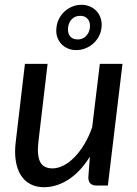

<svg xmlns="http://www.w3.org/2000/svg" viewBox="-20 -774 572 801"><path d="M40 0ZM178.5 -507.5 140.5 -185Q133.5 -127 147.2 -99.2Q161 -71.5 199 -71.5Q221.5 -71.5 245 -83.5Q268.5 -95.5 290.5 -118Q312.5 -140.5 331.8 -172.2Q351 -204 364.5 -243L396.5 -507.5H491L430 0H383Q348.5 0 348.5 -34L355 -120.5Q315.5 -57 265.8 -25Q216 7 163.5 7Q131.5 7 107 -5.8Q82.5 -18.5 67 -43Q51.5 -67.5 45.8 -103.2Q40 -139 46 -185L84 -507.5ZM215.5 -658.5Q217.5 -679.5 227 -697.2Q236.5 -715 250.8 -727.5Q265 -740 282.8 -747Q300.5 -754 319.5 -754Q338.5 -754 355 -747Q371.5 -740 383 -727.5Q394.5 -715 400.2 -697.2Q406 -679.5 403.5 -658.5Q401 -637.5 391.5 -620.5Q382 -603.5 367.5 -591Q353 -578.5 335 -571.8Q317 -565 298 -565Q279 -565 263 -571.8Q247 -578.5 235.5 -591Q224 -603.5 218.5 -620.5Q213 -637.5 215.5 -658.5ZM264 -658.5Q261.5 -637 272 -623.2Q282.5 -609.5 304.5 -609.5Q324.5 -609.5 338.5 -623.2Q352.5 -637 355 -658.5Q357.5 -681 346.2 -694.5Q335 -708 315 -708Q293.5 -708 280 -694.5Q266.5 -681 264 -658.5Z"/></svg>

Font: Lato Medium
Style: Italic
Weight: 500
Italic angle: -7°
Designer: Lukasz Dziedzic
Foundry: tyPoland Lukasz Dziedzic
Version: Version 2.006; 2014-01-15